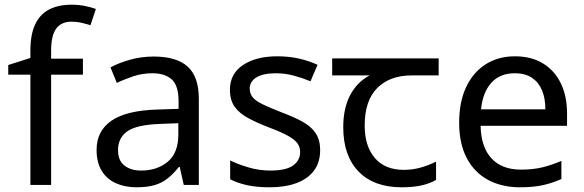

<svg xmlns="http://www.w3.org/2000/svg" viewBox="-20 -785 2478 815"><path d="M332 -468H197V0H109V-468H15V-509L109 -539V-570Q109 -639 129.5 -682Q150 -725 189 -745Q228 -765 283 -765Q315 -765 341.5 -759.5Q368 -754 387 -747L364 -678Q348 -683 327 -688Q306 -693 284 -693Q240 -693 218.5 -663.5Q197 -634 197 -571V-536H332Z M632 -545Q730 -545 777 -502Q824 -459 824 -365V0H760L743 -76H739Q716 -47 691.5 -27.5Q667 -8 635.5 1Q604 10 559 10Q511 10 472.5 -7Q434 -24 412 -59.5Q390 -95 390 -149Q390 -229 453 -272.5Q516 -316 647 -320L738 -323V-355Q738 -422 709 -448Q680 -474 627 -474Q585 -474 547 -461.5Q509 -449 476 -433L449 -499Q484 -518 532 -531.5Q580 -545 632 -545ZM658 -259Q558 -255 519.5 -227Q481 -199 481 -148Q481 -103 508.5 -82Q536 -61 579 -61Q647 -61 692 -98.5Q737 -136 737 -214V-262Z M1339 -148Q1339 -96 1313 -61Q1287 -26 1239 -8Q1191 10 1125 10Q1069 10 1028.5 1Q988 -8 957 -24V-104Q989 -88 1034.5 -74.5Q1080 -61 1127 -61Q1194 -61 1224 -82.5Q1254 -104 1254 -140Q1254 -160 1243 -176Q1232 -192 1203.5 -208Q1175 -224 1122 -244Q1070 -264 1033 -284Q996 -304 976 -332Q956 -360 956 -404Q956 -472 1011.5 -509Q1067 -546 1157 -546Q1206 -546 1248.5 -536.5Q1291 -527 1328 -510L1298 -440Q1264 -454 1227 -464Q1190 -474 1151 -474Q1097 -474 1068.5 -456.5Q1040 -439 1040 -409Q1040 -387 1053 -371.5Q1066 -356 1096.5 -341.5Q1127 -327 1178 -307Q1229 -288 1265 -268Q1301 -248 1320 -219.5Q1339 -191 1339 -148Z M1685 10Q1567 10 1502 -57Q1437 -124 1437 -245Q1437 -325 1466 -380.5Q1495 -436 1549 -465H1390V-537H1842V-465H1729Q1635 -465 1581.5 -411.5Q1528 -358 1528 -252Q1528 -165 1571 -114.5Q1614 -64 1694 -64Q1731 -64 1765 -73.5Q1799 -83 1831 -99V-21Q1802 -5 1767 2.5Q1732 10 1685 10Z M2166 -546Q2235 -546 2284.5 -516Q2334 -486 2360.5 -431.5Q2387 -377 2387 -304V-251H2020Q2022 -160 2066.5 -112.5Q2111 -65 2191 -65Q2242 -65 2281.5 -74.5Q2321 -84 2363 -102V-25Q2322 -7 2282 1.5Q2242 10 2187 10Q2111 10 2052.5 -21Q1994 -52 1961.5 -113.5Q1929 -175 1929 -264Q1929 -352 1958.5 -415Q1988 -478 2041.5 -512Q2095 -546 2166 -546ZM2165 -474Q2102 -474 2065.5 -433.5Q2029 -393 2022 -321H2295Q2295 -367 2281 -401Q2267 -435 2238.5 -454.5Q2210 -474 2165 -474Z"/></svg>

Font: uhindi15
Style: Book
Weight: 400
Designer: Jelle Bosma - Monotype Design Team
Foundry: Monotype Imaging Inc.
Version: Version 2.003